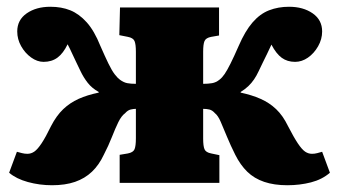

<svg xmlns="http://www.w3.org/2000/svg" viewBox="-20 -541 1003 568"><path d="M134 7Q97 7 62.5 -2.5Q28 -12 7 -30L30 -92Q37 -90 45 -88Q53 -86 61 -86Q72 -86 81.5 -92.5Q91 -99 103 -117Q115 -135 131 -168Q147 -199 167 -218Q187 -237 212.5 -248.5Q238 -260 272 -267V-269Q252 -280 239.5 -296Q227 -312 218 -331Q212 -344 205.5 -357Q199 -370 193 -383.5Q187 -397 180 -410Q167 -383 150 -370.5Q133 -358 109 -358Q90 -358 72 -371Q54 -384 42.5 -404.5Q31 -425 31 -448Q31 -482 59 -501.5Q87 -521 129 -521Q162 -521 188 -510.5Q214 -500 236.5 -475Q259 -450 277 -405Q291 -373 301 -352.5Q311 -332 319.5 -321Q328 -310 335 -305Q346 -297 356.5 -295Q367 -293 382 -293V-388Q382 -410 378 -419.5Q374 -429 358 -432L333 -437L335 -519H628V-436L605 -432Q589 -429 585 -419.5Q581 -410 581 -388V-293Q596 -293 607.5 -295Q619 -297 629 -305Q637 -311 644.5 -322Q652 -333 662 -353Q672 -373 686 -405Q705 -449 727 -474.5Q749 -500 776 -510.5Q803 -521 835 -521Q877 -521 905 -501.5Q933 -482 933 -448Q933 -425 921 -404Q909 -383 891 -370.5Q873 -358 853 -358Q830 -358 813.5 -370Q797 -382 783 -409Q777 -396 770.5 -382.5Q764 -369 757.5 -356Q751 -343 745 -330Q739 -317 731.5 -306Q724 -295 714.5 -286Q705 -277 692 -269V-267Q725 -260 751 -248.5Q777 -237 797 -218Q817 -199 832 -168Q849 -135 861 -117Q873 -99 882.5 -92.5Q892 -86 903 -86Q911 -86 918.5 -88Q926 -90 933 -92L956 -30Q933 -10 900 -1.5Q867 7 830 7Q791 7 761.5 -3Q732 -13 711.5 -33Q691 -53 676 -83Q662 -111 651.5 -136.5Q641 -162 633 -180.5Q625 -199 616 -206Q608 -215 599.5 -217Q591 -219 581 -219V-131Q581 -109 585 -99.5Q589 -90 605 -87L629 -82V0H334V-83L358 -87Q374 -90 378 -99.5Q382 -109 382 -132V-219Q375 -219 366.5 -217Q358 -215 350 -206Q339 -198 330 -179.5Q321 -161 311 -135.5Q301 -110 287 -83Q273 -53 252 -33Q231 -13 202 -3Q173 7 134 7Z"/></svg>

Font: Literata ExtraBold
Style: Regular
Weight: 800
Designer: Latin by Veronika Burian and Jose Scaglione. Greek by Irene Vlachou. Cyrillic by Vera Evstafieva.
Foundry: TypeTogether
Version: Version 3.103;gftools[0.9.29]